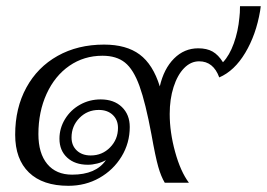

<svg xmlns="http://www.w3.org/2000/svg" viewBox="-20 -590 862 620"><path d="M822 -570 820 -555Q807 -478 772 -419.5Q737 -361 688 -340Q669 -392 623 -392Q596 -392 574.5 -370Q553 -348 540.5 -309Q528 -270 528 -222Q528 -163 545.5 -99.5Q563 -36 590 0H512Q500 -20 491 -51.5Q482 -83 469 -156Q450 -258 430.5 -312Q411 -366 383.5 -388Q356 -410 311 -410Q251 -410 204 -377.5Q157 -345 130.5 -287Q104 -229 104 -157Q104 -95 132.5 -60.5Q161 -26 213 -26Q290 -26 322 -73Q310 -66 294 -62Q278 -58 264 -58Q222 -58 197 -81Q172 -104 172 -142Q172 -176 190 -205.5Q208 -235 238.5 -252Q269 -269 305 -269Q348 -269 373.5 -244.5Q399 -220 399 -180Q399 -128 372.5 -84.5Q346 -41 301 -15.5Q256 10 201 10Q118 10 73.5 -33Q29 -76 29 -155Q29 -241 65 -307Q101 -373 166 -409.5Q231 -446 316 -446Q388 -446 431 -414Q474 -382 496 -311Q509 -368 542 -401Q575 -434 620 -434Q648 -434 666.5 -423.5Q685 -413 700 -389Q721 -411 735 -450Q749 -489 753 -533Q755 -547 755 -570ZM361 -177Q361 -203 344 -219Q327 -235 299 -235Q262 -235 236.5 -209Q211 -183 211 -146Q211 -120 228 -104Q245 -88 273 -88Q310 -88 335.5 -114Q361 -140 361 -177Z"/></svg>

Font: Fahkwang Light
Style: Italic
Weight: 300
Italic angle: -10°
Version: Version 1.000; ttfautohint (v1.6)